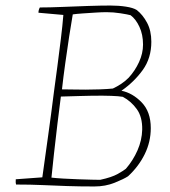

<svg xmlns="http://www.w3.org/2000/svg" viewBox="-20 -667 616 694"><path d="M321 7Q267 7 222.5 5.5Q178 4 134 2Q90 0 38 0Q36 -6 37 -19L133 -26Q143 -98 154 -176.5Q165 -255 175 -335Q181 -378 187.5 -428Q194 -478 200 -526.5Q206 -575 209 -613L119 -621Q119 -631 124 -640Q159 -640 206 -642Q253 -644 299.5 -645.5Q346 -647 379 -647Q409 -647 435 -643Q461 -639 474 -631Q496 -614 511.5 -585Q527 -556 527 -516Q527 -457 496 -414Q465 -371 419 -339Q459 -331 492 -297Q525 -263 525 -204Q525 -154 503 -109.5Q481 -65 443 -30Q428 -20 394.5 -6.5Q361 7 321 7ZM289 -343Q313 -343 341 -344Q369 -345 388 -347Q403 -354 417.5 -363.5Q432 -373 445 -386Q468 -411 482.5 -442.5Q497 -474 497 -506Q497 -542 484 -570Q471 -598 452 -612Q441 -615 415.5 -619Q390 -623 365 -623Q348 -623 325 -621.5Q302 -620 279.5 -618.5Q257 -617 243 -615Q237 -581 230 -535Q223 -489 216 -439Q209 -389 204 -344Q224 -344 244.5 -343.5Q265 -343 289 -343ZM342 -17Q384 -26 406 -38.5Q428 -51 435 -57Q461 -87 477 -123.5Q493 -160 494 -198Q495 -244 474.5 -272.5Q454 -301 424 -317Q396 -322 314 -321Q298 -321 270.5 -320Q243 -319 200 -318Q194 -274 187.5 -218.5Q181 -163 175 -110.5Q169 -58 166 -25Q183 -23 209 -21.5Q235 -20 262.5 -19Q290 -18 312 -17.5Q334 -17 342 -17Z"/></svg>

Font: Labrada ExtraLight
Style: Italic
Weight: 200
Italic angle: -7°
Designer: Mercedes Jáuregui
Foundry: Omnibus-Type Team
Version: Version 1.000; ttfautohint (v1.8.4.7-5d5b)